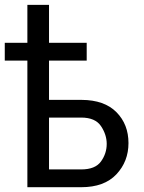

<svg xmlns="http://www.w3.org/2000/svg" viewBox="-38 -781 601 801"><path d="M498 -184.1Q498 -107.4 447.5 -53.7Q397 0 300.8 0H76.2V-528.3H-18.1V-602.5H76.2V-760.7H166.5V-602.5H323.7V-528.3H166.5V-364.3H302.7Q397.5 -363.8 447.8 -313Q498 -262.2 498 -184.1ZM166.5 -74.2H300.8Q359.4 -74.2 383.3 -107.4Q407.2 -140.6 407.2 -180.7Q407.2 -219.2 383.3 -254.9Q359.4 -290.5 300.8 -290.5H166.5Z"/></svg>

Font: Roboto21382017
Style: Regular
Weight: 400
Designer: Christian Robertson
Foundry: Google
Version: Version 2.138; 2017